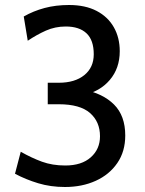

<svg xmlns="http://www.w3.org/2000/svg" viewBox="-20 -734 581 768"><path d="M240 14Q182.5 14 132.8 -1Q83 -16 40 -39L63 -127Q106 -102.5 147.8 -87.2Q189.5 -72 241 -72Q306.5 -72 343.2 -104.8Q380 -137.5 380 -189Q380 -247 340 -282Q300 -317 215 -317H171V-403H215Q279.5 -403 317.2 -433.5Q355 -464 355 -517Q355 -573.5 326 -600.8Q297 -628 243 -628Q200.5 -628 163.5 -611.5Q126.5 -595 91 -571L75 -668Q113.5 -690 158.2 -702Q203 -714 256 -714Q321 -714 366.2 -690.5Q411.5 -667 435.2 -625.2Q459 -583.5 459 -529Q459 -461 419.2 -414.2Q379.5 -367.5 312 -353V-376Q391.5 -360.5 436.2 -315.8Q481 -271 481 -192Q481 -128 449.2 -81.8Q417.5 -35.5 363 -10.8Q308.5 14 240 14Z"/></svg>

Font: Cabin Resolve
Style: Regular-Resolve
Weight: 400
Designer: Pablo Impallari
Foundry: Pablo Impallari. http://www.impallari.com Igino Marini. http://www.ikern.com
Version: Version 3.001